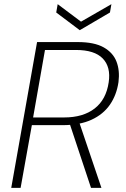

<svg xmlns="http://www.w3.org/2000/svg" viewBox="-20 -902 606 922"><path d="M34 0 158 -700H353Q433 -700 478 -674.5Q523 -649 539.5 -606Q556 -563 549 -508Q540 -446 508 -399.5Q476 -353 419.5 -327Q363 -301 281 -301H133L79 0ZM417 0 311 -319H359L467 0ZM139 -338H288Q379 -338 434.5 -381Q490 -424 502 -507Q513 -580 473.5 -621Q434 -662 345 -662H196ZM515 -882 508 -842 363 -757 250 -842 257 -882 369 -798Z"/></svg>

Font: DM Sans 12pt ExtraLight
Style: Italic
Weight: 250
Italic angle: -10°
Version: Version 4.004;gftools[0.9.30]